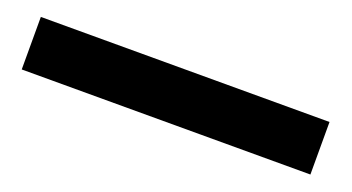

<svg xmlns="http://www.w3.org/2000/svg" viewBox="-25 -56 623 340"><g transform="rotate(20 286.0 113.5)"><path d="M14 163V64H558V163Z"/></g></svg>

Font: Source Han Sans CN Heavy
Style: Regular
Weight: 900
Designer: Ryoko NISHIZUKA 西塚涼子 (kana, bopomofo & ideographs); Paul D. Hunt (Latin, Greek & Cyrillic); Sandoll Communications 산돌커뮤니
Foundry: Adobe
Version: Version 2.000;hotconv 1.0.107;makeotfexe 2.5.65593